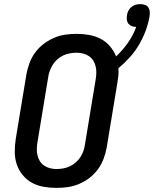

<svg xmlns="http://www.w3.org/2000/svg" viewBox="-20 -908 750 936"><path d="M255 8Q223 8 192 2.5Q161 -3 135 -17.5Q109 -32 90 -55.5Q71 -79 61.5 -107.5Q52 -136 52 -168Q52 -200 57 -232L109 -547Q114 -574 124 -601Q134 -628 151.5 -652Q169 -676 193 -694Q217 -712 243.5 -723.5Q270 -735 298 -739Q326 -743 354 -743Q385 -743 415 -737.5Q445 -732 471 -718.5Q497 -705 516 -682.5Q535 -660 546 -633Q578 -663 604 -700Q630 -737 644 -777H643Q632 -777 622.5 -780.5Q613 -784 606.5 -792Q600 -800 598.5 -811Q597 -822 599 -833Q600 -844 605.5 -855Q611 -866 620 -873.5Q629 -881 640.5 -884.5Q652 -888 663 -888Q675 -888 686 -884.5Q697 -881 703 -872Q709 -863 710 -851.5Q711 -840 709 -828Q703 -793 690 -758Q677 -723 658 -690.5Q639 -658 613 -629Q587 -600 557 -575Q559 -558 557 -539.5Q555 -521 552 -503L500 -188Q495 -161 485 -134Q475 -107 457.5 -83Q440 -59 416.5 -41Q393 -23 366 -11.5Q339 0 311 4Q283 8 255 8ZM256 -84Q272 -84 288.5 -87Q305 -90 320 -97Q335 -104 348.5 -115.5Q362 -127 371.5 -141.5Q381 -156 386.5 -171.5Q392 -187 394 -203L446 -518Q449 -535 449.5 -551.5Q450 -568 446.5 -583.5Q443 -599 435 -612Q427 -625 414 -634Q401 -643 385.5 -647Q370 -651 353 -651Q337 -651 320.5 -648Q304 -645 289 -638Q274 -631 260.5 -619.5Q247 -608 238 -593.5Q229 -579 223 -563.5Q217 -548 215 -532L163 -217Q160 -200 159.5 -183.5Q159 -167 162.5 -151.5Q166 -136 174 -123Q182 -110 195 -101Q208 -92 223.5 -88Q239 -84 256 -84Z"/></svg>

Font: Iosevka Semibold Extended
Style: Italic
Weight: 600
Width: 7
Italic angle: -9°
Monospace: yes
Designer: Belleve Invis
Foundry: Belleve Invis
Version: Version 32.5.0; ttfautohint (v1.8.4)